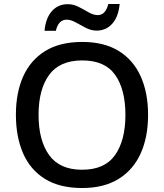

<svg xmlns="http://www.w3.org/2000/svg" viewBox="-20 -936 825 966"><path d="M725 -358Q725 -247 688 -164.5Q651 -82 577 -36Q503 10 393 10Q280 10 206 -36Q132 -82 96 -165Q60 -248 60 -359Q60 -469 96.5 -551Q133 -633 207 -679Q281 -725 394 -725Q504 -725 577.5 -679.5Q651 -634 688 -551.5Q725 -469 725 -358ZM174 -358Q174 -230 227 -156Q280 -82 393 -82Q507 -82 559 -156Q611 -230 611 -358Q611 -486 559.5 -559Q508 -632 394 -632Q280 -632 227 -559Q174 -486 174 -358ZM204 -781Q210 -845 241 -880Q272 -915 321 -915Q349 -915 375.5 -901.5Q402 -888 426 -874Q450 -860 472 -860Q511 -860 525 -916H582Q576 -852 545 -817Q514 -782 466 -782Q439 -782 412.5 -795.5Q386 -809 361.5 -823Q337 -837 315 -837Q274 -837 261 -781Z"/></svg>

Font: Noto Sans Ethiopic Medium
Style: Regular
Weight: 500
Designer: Monotype Design Team
Foundry: Monotype Imaging Inc.
Version: Version 2.102; ttfautohint (v1.8.4.7-5d5b)